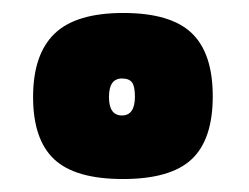

<svg xmlns="http://www.w3.org/2000/svg" viewBox="-20 -646 384 296"><path d="M170 -626Q243 -626 275.5 -595Q308 -564 308 -497.5Q308 -431 275.5 -400.5Q243 -370 169.5 -370Q96 -370 63.5 -400.5Q31 -431 31 -496.5Q31 -562 64 -594Q97 -626 170 -626ZM188 -497Q188 -513 183.5 -519Q179 -525 168 -525Q148 -525 148 -496.5Q148 -468 168 -468Q188 -468 188 -497Z"/></svg>

Font: Passion One
Style: Bold
Weight: 700
Designer: Alejandro Lo Celso
Foundry: Fontstage
Version: Version 1.002